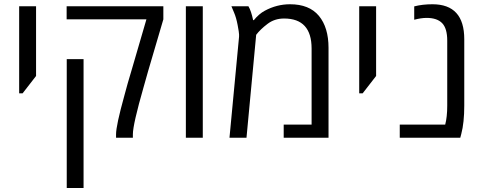

<svg xmlns="http://www.w3.org/2000/svg" viewBox="-20 -660 2320 920"><path d="M71.8 -212.9V-629.9H152.8V-295.9L88.4 -212.9Z M380.4 240.7H299.8V-376.5H380.4ZM616.7 -16.6V0H536.1V-16.6Q536.1 -58.6 575.7 -201.2Q589.8 -255.4 611.8 -328.1L681.6 -567.4H299.3V-629.9H762.7V-567.4L689.5 -318.4Q676.8 -273.4 668.5 -244.1Q616.7 -63.5 616.7 -16.6Z M951.7 0H870.6V-629.9H951.7Z M1369.6 -639.6Q1461.9 -639.6 1508.1 -584Q1554.2 -528.3 1554.2 -430.7V0H1339.4V-63H1473.1V-427.2Q1473.1 -571.3 1341.3 -571.3Q1295.4 -571.3 1261.7 -545.4Q1227.5 -519.5 1207.5 -493.2L1161.1 0H1079.6L1125.5 -484.4V-495.1Q1125.5 -503.9 1118.7 -540Q1111.8 -576.2 1101.6 -599.6L1088.9 -629.9H1170.4Q1183.6 -607.9 1192.9 -563.5H1196.3Q1221.2 -593.8 1248.5 -608.4Q1306.2 -639.6 1369.6 -639.6Z M1701.2 -212.9V-629.9H1782.2V-295.9L1717.8 -212.9Z M2024.4 -574.2Q1998 -574.2 1964.8 -565.4V-629.4Q2003.9 -639.6 2052.2 -639.6Q2204.6 -639.6 2204.6 -472.2V-153.8Q2204.6 -72.3 2190.4 -18.6L2185.5 0H1895.5V-63H2113.3Q2123 -99.6 2123 -153.8V-465.3Q2123 -523.9 2098.6 -549.1Q2074.2 -574.2 2024.4 -574.2Z"/></svg>

Font: OpenSansHebrew-Regular
Style: Regular
Weight: 400
Foundry: Ascender Corporation, Yanek Iontef
Version: Version 2.001;PS 002.001;hotconv 1.0.70;makeotf.lib2.5.58329